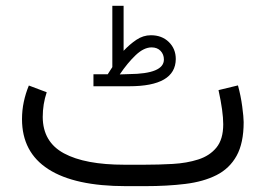

<svg xmlns="http://www.w3.org/2000/svg" viewBox="-20 -636 908 656"><path d="M348.1 -382.3Q352.5 -388.7 356.4 -395.3Q360.4 -401.9 363.8 -406.7V-616.2H402.3V-462.4Q422.9 -484.4 446 -500Q469.2 -515.6 495.6 -515.6Q533.2 -515.6 556.9 -492.4Q580.6 -469.2 580.6 -434.1Q579.6 -341.3 421.4 -341.3H299.3V-382.3ZM420.9 -382.8Q540 -383.8 540 -432.6Q540 -450.2 528.6 -462.2Q517.1 -474.1 498 -474.1Q471.7 -474.1 443.8 -447.8Q416 -421.4 389.2 -381.8ZM476.1 0H410.2Q235.4 0 145.3 -57.9Q55.2 -115.7 55.2 -229Q55.2 -259.3 61.3 -288.1Q67.4 -316.9 78.6 -343.8L139.6 -320.8Q126 -280.3 126 -236.3Q126.5 -150.9 198.5 -112.1Q270.5 -73.2 405.3 -73.2H472.7Q522 -73.2 570.1 -75.9Q618.2 -78.6 657.2 -91.1Q696.3 -103.5 719.5 -131.8Q742.7 -160.2 742.7 -211.4Q742.7 -254.9 726.6 -328.1L793 -344.2Q802.7 -309.1 807.6 -272.2Q812.5 -235.4 812.5 -218.8Q812.5 -147 788.3 -103.5Q764.2 -60.1 719.5 -37.6Q674.8 -15.1 613 -7.6Q551.3 0 476.1 0Z"/></svg>

Font: Vazir Light WOL-UI
Style: Light-WOL-UI
Weight: 300
Designer: Saber Rastikerdar
Foundry: Saber Rastikerdar
Version: Version 30.1.0